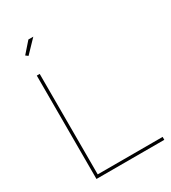

<svg xmlns="http://www.w3.org/2000/svg" viewBox="-219 -1031 1017 1142"><g transform="rotate(-30 289.5 -460.5)"><path d="M115.2 -835.9 99.1 -848.1 163.1 -920.9H196.8ZM99.1 0V-710H119.1V-20H564.9V0Z"/></g></svg>

Font: Rawline Thin
Style: Regular
Weight: 250
Designer: Matt McInerney, Pablo Impallari, Rodrigo Fuenzalida
Foundry: Matt McInerney, Pablo Impallari, Rodrigo Fuenzalida
Version: Version 4.020;PS 004.020;hotconv 1.0.88;makeotf.lib2.5.64775